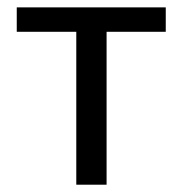

<svg xmlns="http://www.w3.org/2000/svg" viewBox="-20 -506 500 526"><path d="M189 0V-418.9H25.9V-485.8H434.1V-418.9H272V0Z"/></svg>

Font: Source Sans Pro
Style: Regular
Weight: 400
Designer: Paul D. Hunt
Foundry: Adobe Systems Incorporated
Version: Version 3.006;hotconv 1.0.111;makeotfexe 2.5.65597